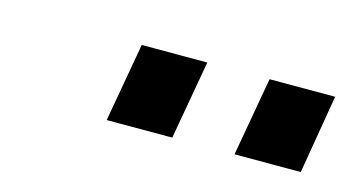

<svg xmlns="http://www.w3.org/2000/svg" viewBox="-32 -957 513 280"><g transform="rotate(15 224.5 -816.5)"><path d="M136 -757 157 -876H256L235 -757ZM329 -757 350 -876H449L429 -757Z"/></g></svg>

Font: Hubot Sans Medium
Style: Italic
Weight: 500
Italic angle: -10°
Designer: Deni Anggara
Foundry: GitHub
Version: Version 1.001; ttfautohint (v1.8.4.7-5d5b);gftools[0.9.31]